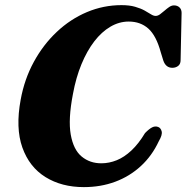

<svg xmlns="http://www.w3.org/2000/svg" viewBox="-20 -734 744 766"><path d="M611 -227.5Q621.5 -223.5 625 -209.8Q628.5 -196 613.5 -170.5Q586.5 -112.5 542 -71.5Q497.5 -30.5 439.8 -9Q382 12.5 314.5 12.5Q226 12.5 161.5 -27.5Q97 -67.5 69.2 -145.5Q41.5 -223.5 62.5 -336.5Q77.5 -418.5 115 -487.2Q152.5 -556 206.8 -607Q261 -658 327 -685.8Q393 -713.5 464.5 -713.5Q496.5 -713.5 519 -707Q541.5 -700.5 556.8 -692Q572 -683.5 582.2 -677Q592.5 -670.5 601 -670.5Q609.5 -670.5 618.5 -677Q627.5 -683.5 636.5 -691.5Q645.5 -699.5 655 -706Q664.5 -712.5 674 -712.5Q687.5 -712.5 696 -704.5Q704.5 -696.5 704.5 -682.5L700.5 -494Q700.5 -478.5 690.8 -471Q681 -463.5 667.5 -463.5Q641.5 -463.5 631.5 -492.5L621.5 -525Q603.5 -591.5 572 -619.8Q540.5 -648 493.5 -648Q455.5 -648 420.5 -627.5Q385.5 -607 356.2 -569Q327 -531 305 -477.8Q283 -424.5 271 -359Q251.5 -258 262.2 -197.2Q273 -136.5 305.8 -109.5Q338.5 -82.5 384 -82.5Q415.5 -82.5 445.8 -94.8Q476 -107 504.5 -133.8Q533 -160.5 558.5 -203Q574.5 -219.5 586.8 -225.8Q599 -232 611 -227.5Z"/></svg>

Font: Fraunces
Style: Bold Italic
Weight: 700
Italic angle: -16°
Version: Version 1.000;[b76b70a41]